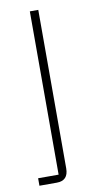

<svg xmlns="http://www.w3.org/2000/svg" viewBox="-83 -546 401 784"><g transform="rotate(-10 117.5 -154.0)"><path d="M15 169H100V-508H135V149Q135 200 87 200H15Z"/></g></svg>

Font: IBM Plex Sans ExtLt
Style: Regular
Weight: 200
Designer: Mike Abbink, Paul van der Laan, Pieter van Rosmalen
Foundry: Bold Monday
Version: Version 3.005